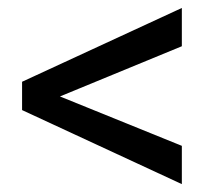

<svg xmlns="http://www.w3.org/2000/svg" viewBox="-20 -556 548 480"><path d="M434.6 -440.4 129.9 -314.9 434.6 -191.4V-95.7L35.2 -280.8V-351.6L434.6 -536.1Z"/></svg>

Font: Vazirmatn RD UI FD
Style: Regular
Weight: 400
Designer: Saber Rastikerdar
Foundry: Saber Rastikerdar
Version: Version 33.003